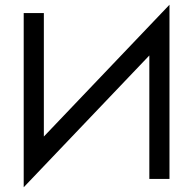

<svg xmlns="http://www.w3.org/2000/svg" viewBox="-20 -755 815 810"><path d="M695 0H610V-521L80 35V-700H165V-179L695 -735Z"/></svg>

Font: Jost
Style: Regular
Weight: 400
Version: Version 3.710